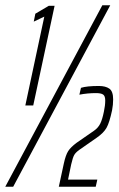

<svg xmlns="http://www.w3.org/2000/svg" viewBox="-30 -708 451 728"><path d="M66 -308 138 -645 98 -626 104 -656 155 -686H177L96 -308ZM-10 0 358 -688H388L20 0ZM261 -167 326 -212Q342 -223 350 -239Q358 -255 364 -285Q369 -308 369 -327Q369 -344 361 -349.5Q353 -355 334 -355Q302 -355 271 -349L277 -375Q299 -382 345 -382Q370 -382 384.5 -372Q399 -362 399 -331Q399 -311 395 -290Q385 -243 374 -223.5Q363 -204 337 -186L271 -140Q257 -130 251.5 -120.5Q246 -111 240 -85L228 -27H339L333 0H193L212 -88Q219 -120 228.5 -135Q238 -150 261 -167Z"/></svg>

Font: Saira Ultra Condensed Thin
Style: Italic
Weight: 100
Width: 1
Italic angle: -12°
Designer: Hector Gatti with collaboration of the Omnibus-Type team
Foundry: Omnibus-Type
Version: Version 1.001; ttfautohint (v1.8)